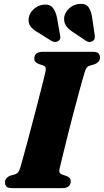

<svg xmlns="http://www.w3.org/2000/svg" viewBox="-20 -966 534 986"><path d="M286 -99.5Q282.5 -86 286.5 -79.2Q290.5 -72.5 299.5 -69.5L321.5 -62Q332.5 -57.5 338 -51Q343.5 -44.5 343.5 -34.5Q343.5 -19 332.5 -9.5Q321.5 0 301 0H42Q20.5 0 13 -8.2Q5.5 -16.5 5.5 -29.5Q5.5 -42.5 13.8 -51.2Q22 -60 32.5 -64L57 -70.5Q67.5 -74.5 73.2 -81.2Q79 -88 84 -105Q89 -121 97.5 -152Q106 -183 116.8 -223.2Q127.5 -263.5 139.5 -308.2Q151.5 -353 163 -397.8Q174.5 -442.5 184.8 -482.2Q195 -522 202.8 -552.8Q210.5 -583.5 214 -599.5Q216.5 -611.5 213.8 -619.2Q211 -627 200 -630.5L177.5 -638Q166.5 -643 161.2 -649.2Q156 -655.5 156 -665.5Q156 -681.5 167 -690.8Q178 -700 199.5 -700H457Q478.5 -700 486 -691.8Q493.5 -683.5 493.5 -671Q493.5 -658 485.5 -649.2Q477.5 -640.5 466 -636L441.5 -629Q430.5 -625.5 425.5 -619Q420.5 -612.5 415 -595.5Q409.5 -578.5 400.2 -545.2Q391 -512 379.5 -468.8Q368 -425.5 355.2 -377.8Q342.5 -330 331 -283.5Q319.5 -237 309.8 -198Q300 -159 293.8 -132.8Q287.5 -106.5 286 -99.5ZM273 -873.5 288.5 -786Q290.5 -777 289.5 -769.8Q288.5 -762.5 280.5 -756Q273 -750.5 263.8 -750.5Q254.5 -750.5 246.5 -754.5L177 -798Q149.5 -813 136.8 -830.5Q124 -848 127.5 -873.5Q131 -898 152.2 -918.2Q173.5 -938.5 202.5 -942Q235 -945.5 250.8 -926.5Q266.5 -907.5 273 -873.5ZM453.5 -873.5 466.5 -785Q467.5 -776 466 -768.5Q464.5 -761 456 -755Q448.5 -750 439 -750.5Q429.5 -751 423 -755.5L355 -801Q329 -817.5 317.8 -836Q306.5 -854.5 310 -880.5Q315 -905 337 -924.5Q359 -944 389 -946Q421 -948.5 435 -928.5Q449 -908.5 453.5 -873.5Z"/></svg>

Font: Fraunces ExtraBold
Style: Italic
Weight: 800
Italic angle: -16°
Version: Version 1.000;[b76b70a41]